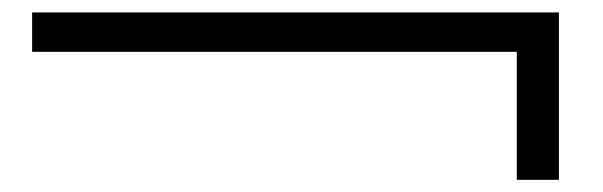

<svg xmlns="http://www.w3.org/2000/svg" viewBox="-20 -404 980 312"><path d="M32.2 -319.8V-383.8H888.2V-111.8H819.8V-319.8Z"/></svg>

Font: Flanker Steampunk
Style: Bold
Weight: 700
Designer: Alexey Kryukov, Leonardo Di Lena
Foundry: Alexey Kryukov, Leonardo Di Lena
Version: 1.210